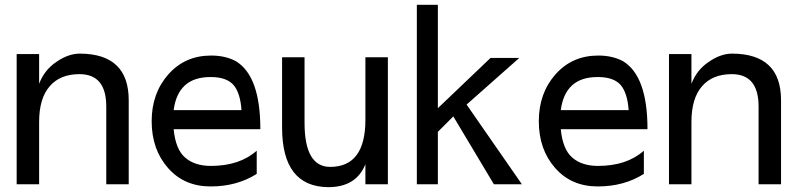

<svg xmlns="http://www.w3.org/2000/svg" viewBox="-20 -760 3309 795"><path d="M420 3H513V-345Q513 -537 311 -538Q263 -538 214 -504Q164 -471 142 -413V-536H49V3H142V-255Q142 -353 186 -403Q229 -453 309 -453Q420 -453 420 -319Z M1058 -225Q1058 -446 956 -507Q913 -530 854 -530Q746 -530 677 -452Q608 -374 608 -258Q608 -141 676 -64Q743 12 852 12Q961 12 1043 -40V-136Q972 -73 853 -73Q786 -73 746 -108Q707 -142 699 -225ZM853 -441Q918 -441 947 -408Q975 -375 980 -304H699Q717 -441 851 -441Z M1241 -523H1148V-232Q1148 13 1339 15Q1455 15 1493 -80V3H1586V-523H1493V-264Q1493 -69 1347 -69Q1241 -69 1241 -252Z M1793 -740H1706V3H1793V-214L1857 -278L2025 3H2141L1912 -327L2130 -520H2011L1793 -312Z M2661 -225Q2661 -446 2559 -507Q2516 -530 2457 -530Q2349 -530 2280 -452Q2211 -374 2211 -258Q2211 -141 2279 -64Q2346 12 2455 12Q2564 12 2646 -40V-136Q2575 -73 2456 -73Q2389 -73 2349 -108Q2310 -142 2302 -225ZM2456 -441Q2521 -441 2550 -408Q2578 -375 2583 -304H2302Q2320 -441 2454 -441Z M3121 3H3214V-345Q3214 -537 3012 -538Q2964 -538 2915 -504Q2865 -471 2843 -413V-536H2750V3H2843V-255Q2843 -353 2887 -403Q2930 -453 3010 -453Q3121 -453 3121 -319Z"/></svg>

Font: Sawarabi Gothic
Style: Regular
Weight: 400
Designer: mshio (mshio@users.sourceforge.jp)
Version: Version 20141215